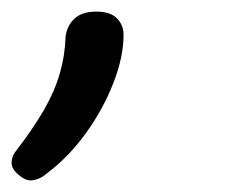

<svg xmlns="http://www.w3.org/2000/svg" viewBox="-72 -110 405 331"><path d="M-19 201Q-29 201 -40.5 191Q-52 181 -52 171Q-52 166 -50.5 161Q-49 156 -45 151Q-15 112 3.5 80Q22 48 31 17Q40 -14 41 -46Q43 -65 56 -77.5Q69 -90 94 -90Q118 -90 129.5 -78.5Q141 -67 141 -50Q141 -12 123.5 33Q106 78 76.5 119Q47 160 10 188Q2 195 -5.5 198Q-13 201 -19 201Z"/></svg>

Font: Playwrite AU TAS
Style: Regular
Weight: 400
Designer: Veronika Burian, José Scaglione
Foundry: TypeTogether
Version: Version 1.002